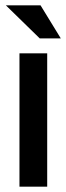

<svg xmlns="http://www.w3.org/2000/svg" viewBox="-20 -700 248 720"><path d="M53 -500V0H157V-500ZM2 -680 129 -556H208L132 -680Z"/></svg>

Font: LT Wave Text Medium
Style: Regular
Weight: 500
Designer: Daniel Lyons
Version: Version 2.5 (Glyphs App)